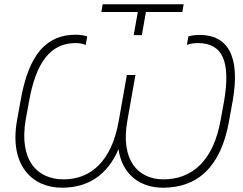

<svg xmlns="http://www.w3.org/2000/svg" viewBox="-20 -870 1132 896"><path d="M269 6C392 6 482 -54 533 -174C550 -54 635 6 741 6C899 6 1011 -88 1049 -306L1066 -400C1103 -612 1040 -707 912 -707C892 -707 872 -704 859 -700L852 -660C865 -666 886 -669 903 -669C1019 -669 1058 -583 1025 -394L1010 -312C977 -121 877 -33 743 -33C624 -33 542 -122 574 -305L612 -520H572L534 -305C501 -117 403 -33 277 -33C152 -33 68 -123 100 -312L115 -394C148 -583 218 -669 333 -669C350 -669 369 -666 380 -660L387 -700C376 -704 356 -708 334 -708C198 -708 114 -619 76 -400L59 -306C23 -99 130 6 269 6ZM604 -706H642L661 -814H831L837 -850H459L453 -814H623Z"/></svg>

Font: Fixel Display ExtraLight
Style: Italic
Weight: 200
Italic angle: -10°
Designer: AlfaBravo + MacPaw
Foundry: Kyrylo Tkachov, Marchela Mozhyna, Serhii Makarenko, Maria Weinstein, Zakhar Kryvoshyya
Version: Version 1.210;Glyphs 3.2 (3217)